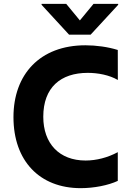

<svg xmlns="http://www.w3.org/2000/svg" viewBox="-20 -974 690 1004"><path d="M326.3 -953.8H197.4V-948.9L341.3 -792.6H453.8L598 -948.9V-953.8H469.1L397.7 -867.2ZM402 9.9C470.9 9.9 545.5 -4.6 595.9 -28.1V-178.3C543.3 -149.9 483.7 -134.6 427.6 -134.6C289.8 -134.6 206.3 -223.4 206.3 -363.6C206.3 -516.7 297.2 -593 438.9 -593C491.5 -593 551.1 -582 596.2 -555.8L595.9 -712.7C544.7 -728.7 482.6 -737.2 426.8 -737.2C188.6 -737.2 50.4 -584.9 50.4 -361.5C50.4 -132.8 187.1 9.9 402 9.9Z"/></svg>

Font: TID UI
Style: Bold
Weight: 700
Designer: The TID Project Authors
Foundry: Bakken & Bæck
Version: Version 1.001;hotconv 1.0.109;makeotfexe 2.5.65596